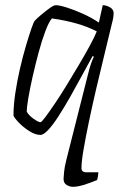

<svg xmlns="http://www.w3.org/2000/svg" viewBox="-20 -520 482 740"><path d="M261 200Q249 200 237 193Q225 186 225 169Q225 163 227 142.5Q229 122 236 95L319 -233Q325 -258 331.5 -276.5Q338 -295 342 -301L337 -304Q318 -270 296 -229Q274 -188 251 -147.5Q228 -107 206.5 -73.5Q185 -40 166.5 -20Q148 0 136 0Q116 0 92.5 -15Q69 -30 51.5 -48.5Q34 -67 32 -75Q32 -114 39 -161Q46 -208 57 -255.5Q68 -303 80 -343.5Q92 -384 101 -410Q110 -436 114 -440Q121 -448 137.5 -462Q154 -476 170.5 -488Q187 -500 195 -500Q209 -500 237.5 -491Q266 -482 299.5 -467Q333 -452 361 -433L376 -500Q389 -500 403.5 -492Q418 -484 418 -469Q418 -466 417 -456Q416 -446 411 -428Q398 -373 382 -308Q366 -243 350.5 -176.5Q335 -110 322.5 -50Q310 10 302 56.5Q294 103 294 128Q294 144 313 144H359Q359 150 357.5 159.5Q356 169 354 174Q325 186 301.5 193Q278 200 261 200ZM136 -49Q140 -49 155 -69Q170 -89 192 -121.5Q214 -154 238 -193.5Q262 -233 285.5 -272.5Q309 -312 327 -345.5Q345 -379 353 -399Q286 -434 180 -449Q168 -435 154.5 -399Q141 -363 128.5 -316.5Q116 -270 105.5 -223.5Q95 -177 89 -141Q83 -105 83 -90Q90 -76 109 -62.5Q128 -49 136 -49Z"/></svg>

Font: Texturina 72pt 72pt Thin
Style: Italic
Weight: 100
Italic angle: -11°
Designer: Guillermo Torres Carreño
Foundry: Omnibus-Type
Version: Version 1.002; ttfautohint (v1.8.3)